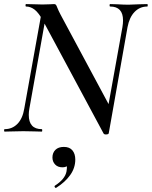

<svg xmlns="http://www.w3.org/2000/svg" viewBox="-20 -645 744 941"><path d="M108 -613Q105 -613 105 -619Q105 -625 108 -625L150 -624Q164 -623 188 -623Q209 -623 224 -624Q239 -625 245 -625Q251 -625 254 -621.5Q257 -618 261 -607Q266 -594 277 -573L519 -122L513 8Q512 14 498 14Q491 14 488 10L191 -543Q170 -582 150 -597.5Q130 -613 108 -613ZM3 -12Q40 -12 65.5 -38Q91 -64 99 -113L187 -602L211 -600L124 -113Q121 -97 121 -82Q121 -12 185 -12Q187 -12 187 -6Q187 0 185 0Q161 0 148 -1L94 -2L45 -1Q30 0 3 0Q0 0 0 -6Q0 -12 3 -12ZM496 -45 580 -512Q583 -530 583 -545Q583 -613 520 -613Q517 -613 517 -619Q517 -625 520 -625L555 -624Q587 -622 610 -622Q627 -622 661 -624L702 -625Q704 -625 704 -619Q704 -613 702 -613Q665 -613 639.5 -586.5Q614 -560 605 -512L513 8ZM254 276Q250 276 248 271.5Q246 267 249 265Q299 233 306 195Q308 183 308 178Q308 153 290 149L321 134Q323 175 286 175Q263 175 250 161Q237 147 237 127Q237 104 251.5 89.5Q266 75 293 75Q321 75 335 92Q349 109 349 137Q349 178 324 213Q299 248 256 275Z"/></svg>

Font: Cormorant Garamond SemiBold
Style: Italic
Weight: 600
Italic angle: -10°
Designer: Christian Thalmann (Catharsis Fonts)
Foundry: Catharsis Fonts
Version: Version 4.000